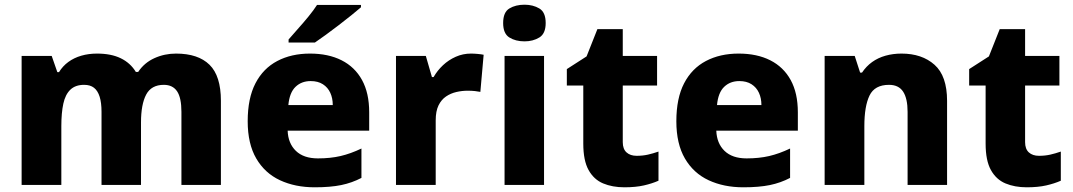

<svg xmlns="http://www.w3.org/2000/svg" viewBox="-20 -787 4566 817"><path d="M729 -559Q823 -559 871.5 -511.5Q920 -464 920 -358V0H752V-311Q752 -371 733.5 -398.5Q715 -426 677 -426Q624 -426 602 -384.5Q580 -343 580 -266V0H412V-311Q412 -350 404 -375.5Q396 -401 380 -413.5Q364 -426 338 -426Q301 -426 279.5 -405.5Q258 -385 249.5 -346Q241 -307 241 -250V0H72V-549H200L224 -480H231Q247 -506 271 -523.5Q295 -541 326 -550Q357 -559 393 -559Q453 -559 494 -539Q535 -519 558 -481H568Q594 -520 637 -539.5Q680 -559 729 -559Z M1299 -559Q1377 -559 1433.5 -530.5Q1490 -502 1520.5 -446.5Q1551 -391 1551 -309V-231H1204Q1206 -177 1239 -145Q1272 -113 1333 -113Q1386 -113 1429 -123Q1472 -133 1518 -155V-30Q1478 -9 1432 0.5Q1386 10 1319 10Q1236 10 1171.5 -20Q1107 -50 1070.5 -112.5Q1034 -175 1034 -271Q1034 -369 1067 -432.5Q1100 -496 1160 -527.5Q1220 -559 1299 -559ZM1302 -442Q1263 -442 1237.5 -417.5Q1212 -393 1207 -340H1396Q1396 -369 1385.5 -392Q1375 -415 1354 -428.5Q1333 -442 1302 -442ZM1516 -756Q1500 -742 1475 -722Q1450 -702 1421.5 -680Q1393 -658 1366 -638.5Q1339 -619 1320 -606H1208V-619Q1224 -638 1247 -663.5Q1270 -689 1292.5 -716.5Q1315 -744 1329 -766H1516Z M1984 -559Q1997 -559 2013 -557.5Q2029 -556 2038 -554L2024 -396Q2015 -398 2001 -399.5Q1987 -401 1970 -401Q1946 -401 1922 -395.5Q1898 -390 1878 -376.5Q1858 -363 1846 -338.5Q1834 -314 1834 -275V0H1665V-549H1792L1818 -459H1825Q1841 -487 1865 -509.5Q1889 -532 1919.5 -545.5Q1950 -559 1984 -559Z M2295 -549V0H2127V-549ZM2212 -767Q2248 -767 2275 -751Q2302 -735 2302 -689Q2302 -644 2275 -627.5Q2248 -611 2212 -611Q2174 -611 2147.5 -627.5Q2121 -644 2121 -689Q2121 -735 2147.5 -751Q2174 -767 2212 -767Z M2689 -124Q2715 -124 2737 -129Q2759 -134 2782 -142V-18Q2755 -6 2720 2Q2685 10 2637 10Q2586 10 2546.5 -6.5Q2507 -23 2484.5 -63.5Q2462 -104 2462 -176V-423H2392V-493L2476 -547L2522 -663H2630V-549H2776V-423H2630V-182Q2630 -153 2646 -138.5Q2662 -124 2689 -124Z M3123 -559Q3201 -559 3257.5 -530.5Q3314 -502 3344.5 -446.5Q3375 -391 3375 -309V-231H3028Q3030 -177 3063 -145Q3096 -113 3157 -113Q3210 -113 3253 -123Q3296 -133 3342 -155V-30Q3302 -9 3256 0.5Q3210 10 3143 10Q3060 10 2995.5 -20Q2931 -50 2894.5 -112.5Q2858 -175 2858 -271Q2858 -369 2891 -432.5Q2924 -496 2984 -527.5Q3044 -559 3123 -559ZM3126 -442Q3087 -442 3061.5 -417.5Q3036 -393 3031 -340H3220Q3220 -369 3209.5 -392Q3199 -415 3178 -428.5Q3157 -442 3126 -442Z M3816 -559Q3903 -559 3956.5 -511.5Q4010 -464 4010 -358V0H3842V-311Q3842 -368 3823 -397Q3804 -426 3763 -426Q3702 -426 3680 -380.5Q3658 -335 3658 -250V0H3489V-549H3617L3640 -478H3648Q3666 -505 3691 -523Q3716 -541 3748 -550Q3780 -559 3816 -559Z M4401 -124Q4427 -124 4449 -129Q4471 -134 4494 -142V-18Q4467 -6 4432 2Q4397 10 4349 10Q4298 10 4258.5 -6.5Q4219 -23 4196.5 -63.5Q4174 -104 4174 -176V-423H4104V-493L4188 -547L4234 -663H4342V-549H4488V-423H4342V-182Q4342 -153 4358 -138.5Q4374 -124 4401 -124Z"/></svg>

Font: Noto Sans Hebrew ExtraBold
Style: Regular
Weight: 800
Designer: Monotype Design Team
Foundry: Monotype Imaging Inc.
Version: Version 2.003